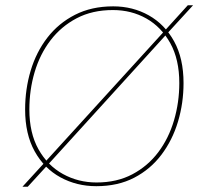

<svg xmlns="http://www.w3.org/2000/svg" viewBox="-20 -694 752 726"><path d="M161 -71 151 -82 602 -577 611 -566ZM65 12 151 -82 161 -71 85 12ZM611 -566 602 -577 690 -674H710ZM344 10Q270 10 208.5 -23.5Q147 -57 111 -122Q75 -187 75 -280Q75 -357 96 -427Q117 -497 159 -551.5Q201 -606 263.5 -638Q326 -670 408 -670Q482 -670 542.5 -636Q603 -602 638.5 -537.5Q674 -473 674 -380Q674 -304 653 -234Q632 -164 590.5 -109Q549 -54 487.5 -22Q426 10 344 10ZM345 -4Q422 -4 480.5 -35Q539 -66 578.5 -118.5Q618 -171 638 -239Q658 -307 658 -380Q658 -469 624 -530.5Q590 -592 533.5 -624Q477 -656 407 -656Q329 -656 270 -625Q211 -594 171 -541.5Q131 -489 111 -421.5Q91 -354 91 -280Q91 -191 125.5 -129.5Q160 -68 218 -36Q276 -4 345 -4Z"/></svg>

Font: Work Sans Thin
Style: Italic
Weight: 250
Italic angle: -13°
Designer: Wei Huang
Foundry: Wei Huang
Version: Version 2.012